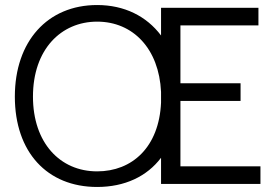

<svg xmlns="http://www.w3.org/2000/svg" viewBox="-20 -731 1083 763"><path d="M366 -645C509 -645 612 -537 620 -366V-323C612 -146 505 -50 366 -50C218 -50 111 -164 111 -347C111 -535 223 -645 366 -645ZM620 -590C562 -667 474 -711 366 -711C169 -711 39 -567 39 -347C39 -127 167 12 366 12C476 12 564 -30 620 -104V0H1015V-70H697V-330H936V-400H697V-630H1007V-700H620Z"/></svg>

Font: Mint Spirit
Style: Regular
Weight: 400
Designer: HARENDAL Hirwen
Foundry: Arkandis Digital Foundry.
Version: Version 1.004;FFEdit